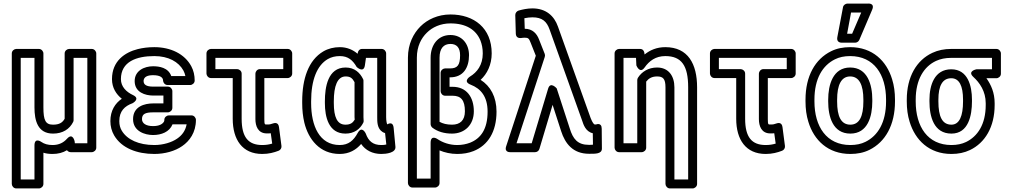

<svg xmlns="http://www.w3.org/2000/svg" viewBox="-20 -827 5656 1075"><path d="M355 -50C336 -29 311 -15 274 -15C248 -15 228 -21 212 -32C212 -32 173 -61 173 -12V178H96V-503H173V-226C173 -152 191 -79 277 -79C331 -79 370 -104 390 -145C392 -148 392 -153 392 -156V-503H469V-25H399L398 -35C398 -35 388 -87 355 -50ZM355 14C359 20 367 25 376 25H494C505 25 519 15 519 0V-528C519 -539 509 -553 494 -553H367C356 -553 342 -543 342 -528V-162C330 -141 313 -129 277 -129C235 -129 223 -153 223 -226V-528C223 -539 213 -553 198 -553H71C60 -553 46 -543 46 -528V203C46 214 56 228 71 228H198C209 228 223 218 223 203V28C238 33 256 35 274 35C305 35 332 28 355 14Z M946 -131H1025C1018 -93 997 -68 972 -51C942 -30 894 -15 844 -15C757 -15 692 -45 662 -95C653 -110 648 -127 648 -149C648 -205 678 -233 722 -249C722 -249 769 -274 724 -295C688 -312 657 -341 657 -384C657 -482 744 -513 844 -513C923 -513 980 -481 1007 -432C1012 -423 1016 -411 1018 -401H939C922 -449 871 -456 837 -456C789 -456 734 -432 734 -373C734 -310 793 -292 838 -292H895V-248H838C789 -248 725 -231 725 -160C725 -92 791 -71 837 -71C883 -71 929 -88 946 -131ZM838 -198H920C931 -198 945 -208 945 -223V-317C945 -328 935 -342 920 -342H838C798 -342 784 -354 784 -373C784 -376 784 -380 786 -384C791 -397 806 -406 837 -406C875 -406 893 -394 893 -376C893 -365 903 -351 918 -351H1045C1056 -351 1070 -361 1070 -376C1070 -405 1064 -432 1051 -456C1014 -525 936 -563 844 -563C810 -563 779 -559 751 -552C680 -534 607 -486 607 -384C607 -335 631 -299 662 -274C625 -249 598 -208 598 -149C598 -120 605 -93 619 -69C661 3 748 35 844 35C903 35 960 19 1000 -9C1041 -37 1077 -85 1077 -156C1077 -167 1067 -181 1052 -181H925C914 -181 900 -171 900 -156C900 -152 900 -149 898 -146C890 -132 871 -121 837 -121C798 -121 775 -136 775 -160C775 -188 792 -198 838 -198Z M1448 -15C1370 -15 1333 -59 1333 -162V-415C1333 -430 1319 -440 1308 -440H1186V-503H1566V-440H1435C1420 -440 1410 -426 1410 -415V-160C1410 -122 1424 -80 1474 -80C1482 -80 1490 -80 1496 -81L1504 -23C1487 -18 1470 -15 1448 -15ZM1448 35C1485 35 1514 27 1540 17C1550 13 1557 3 1556 -9L1542 -116C1538 -145 1515 -138 1509 -136C1494 -131 1492 -130 1474 -130C1463 -130 1460 -128 1460 -160V-390H1591C1602 -390 1616 -400 1616 -415V-528C1616 -539 1606 -553 1591 -553H1161C1150 -553 1136 -543 1136 -528V-415C1136 -404 1146 -390 1161 -390H1283V-162C1283 -45 1337 35 1448 35Z M1722 -250V-260C1722 -379 1755 -461 1815 -496C1834 -507 1856 -513 1883 -513C1929 -513 1955 -490 1977 -452C1977 -452 2016 -415 2023 -461L2029 -503H2092V-171C2092 -147 2091 -107 2122 -88C2126 -85 2132 -83 2136 -82L2143 -18C2135 -16 2128 -15 2115 -15C2068 -15 2043 -37 2028 -79C2028 -79 2007 -126 1983 -83C1960 -41 1932 -15 1882 -15C1768 -15 1722 -123 1722 -250ZM1982 -526C1958 -547 1924 -563 1883 -563C1849 -563 1817 -555 1790 -539C1707 -490 1672 -386 1672 -260V-250C1672 -210 1676 -174 1684 -140C1707 -47 1770 35 1882 35C1935 35 1974 12 2002 -21C2026 14 2065 35 2115 35C2142 35 2197 29 2194 -5L2184 -111C2180 -152 2149 -131 2149 -131H2148C2146 -134 2142 -150 2142 -171V-528C2142 -539 2132 -553 2117 -553H2007C1992 -553 1984 -541 1982 -526ZM2013 -384C1996 -419 1966 -449 1915 -449C1815 -449 1799 -338 1799 -260V-250C1799 -172 1820 -79 1914 -79C1963 -79 1996 -104 2014 -140C2016 -143 2016 -147 2016 -151C2016 -160 2015 -167 2015 -171V-373C2015 -377 2015 -381 2013 -384ZM1965 -367V-171C1965 -165 1966 -162 1966 -157C1955 -139 1942 -129 1914 -129C1868 -129 1849 -171 1849 -250V-260C1849 -345 1869 -399 1915 -399C1942 -399 1953 -389 1965 -367Z M2540 -15C2497 -15 2458 -29 2430 -48C2430 -48 2391 -76 2391 -27V173H2314V-504C2314 -568 2339 -614 2370 -644C2400 -674 2446 -696 2502 -696C2589 -696 2645 -661 2670 -600C2678 -579 2683 -556 2683 -528C2683 -463 2651 -422 2611 -398C2611 -398 2569 -371 2615 -353C2672 -331 2710 -286 2710 -202C2710 -104 2672 -52 2612 -28C2591 -20 2567 -15 2540 -15ZM2502 -746C2432 -746 2373 -718 2334 -679C2295 -640 2264 -581 2264 -504V198C2264 209 2274 223 2289 223H2416C2427 223 2441 213 2441 198V15C2469 27 2504 35 2540 35C2573 35 2603 30 2631 19C2712 -13 2760 -89 2760 -202C2760 -285 2726 -345 2671 -380C2707 -413 2733 -464 2733 -528C2733 -670 2634 -746 2502 -746ZM2633 -204C2633 -282 2593 -341 2514 -341H2497V-394H2500C2574 -394 2606 -448 2606 -518C2606 -582 2566 -631 2502 -631C2431 -631 2391 -574 2391 -504V-132C2391 -124 2396 -116 2401 -112C2430 -90 2467 -79 2511 -79C2582 -79 2633 -128 2633 -204ZM2583 -204C2583 -153 2556 -129 2511 -129C2481 -129 2459 -135 2441 -145V-504C2441 -556 2464 -581 2502 -581C2536 -581 2556 -561 2556 -518C2556 -462 2541 -444 2500 -444H2472C2461 -444 2447 -434 2447 -419V-316C2447 -305 2457 -291 2472 -291H2514C2561 -291 2583 -266 2583 -204Z M2916 -725C2932 -728 2946 -730 2961 -730C3016 -730 3041 -707 3057 -662L3240 -150C3246 -132 3258 -90 3299 -81L3300 -17C3293 -16 3285 -16 3277 -16C3214 -16 3188 -49 3170 -108L3097 -332C3097 -332 3062 -373 3049 -331L2957 -25H2872L3030 -508C3032 -514 3032 -520 3030 -525L2998 -606C2986 -638 2962 -666 2918 -666C2918 -685 2916 -706 2916 -725ZM2884 -768C2874 -765 2865 -755 2865 -743L2868 -638C2869 -616 2886 -613 2896 -614C2905 -615 2910 -616 2918 -616C2938 -616 2942 -611 2951 -588L2980 -515L2814 -8C2802 28 2838 25 2838 25H2976C2986 25 2997 18 3000 7L3074 -240L3122 -92C3144 -24 3187 34 3278 34C3311 34 3350 36 3350 5L3349 -106C3349 -144 3317 -130 3317 -130H3310C3306 -130 3297 -140 3287 -166L3104 -678C3083 -738 3037 -780 2961 -780C2932 -780 2906 -774 2884 -768Z M3659 -449C3610 -449 3573 -425 3552 -392C3549 -388 3548 -382 3548 -378V-25H3471V-503H3541L3543 -461C3543 -461 3562 -411 3589 -449C3615 -486 3651 -513 3705 -513C3797 -513 3833 -458 3833 -338V178H3756V-338C3756 -402 3723 -449 3659 -449ZM3564 -553H3446C3435 -553 3421 -543 3421 -528V0C3421 11 3431 25 3446 25H3573C3584 25 3598 15 3598 0V-370C3611 -387 3629 -399 3659 -399C3692 -399 3706 -386 3706 -338V203C3706 214 3716 228 3731 228H3858C3869 228 3883 218 3883 203V-338C3883 -468 3833 -563 3705 -563C3658 -563 3620 -547 3589 -522C3588 -538 3582 -553 3564 -553Z M4267 -15C4189 -15 4152 -59 4152 -162V-415C4152 -430 4138 -440 4127 -440H4005V-503H4385V-440H4254C4239 -440 4229 -426 4229 -415V-160C4229 -122 4243 -80 4293 -80C4301 -80 4309 -80 4315 -81L4323 -23C4306 -18 4289 -15 4267 -15ZM4267 35C4304 35 4333 27 4359 17C4369 13 4376 3 4375 -9L4361 -116C4357 -145 4334 -138 4328 -136C4313 -131 4311 -130 4293 -130C4282 -130 4279 -128 4279 -160V-390H4410C4421 -390 4435 -400 4435 -415V-528C4435 -539 4425 -553 4410 -553H3980C3969 -553 3955 -543 3955 -528V-415C3955 -404 3965 -390 3980 -390H4102V-162C4102 -45 4156 35 4267 35Z M4941 -269V-259C4941 -141 4895 -67 4826 -33C4802 -21 4774 -15 4741 -15C4608 -15 4540 -118 4540 -259V-269C4540 -387 4586 -461 4655 -495C4679 -507 4707 -513 4740 -513C4873 -513 4941 -410 4941 -269ZM4490 -269V-259C4490 -218 4495 -180 4506 -145C4537 -42 4616 35 4741 35C4780 35 4816 28 4848 12C4937 -32 4991 -127 4991 -259V-269C4991 -310 4986 -348 4975 -383C4944 -486 4865 -563 4740 -563C4701 -563 4665 -556 4633 -540C4544 -496 4490 -401 4490 -269ZM4864 -269C4864 -352 4838 -449 4740 -449C4643 -449 4617 -351 4617 -269V-259C4617 -175 4642 -79 4741 -79C4839 -79 4864 -176 4864 -259ZM4814 -269V-259C4814 -176 4792 -129 4741 -129C4689 -129 4667 -175 4667 -259V-269C4667 -351 4690 -399 4740 -399C4791 -399 4814 -351 4814 -269ZM4745 -757H4802L4751 -638H4723ZM4725 -807C4715 -807 4702 -799 4700 -787L4668 -618C4663 -591 4685 -588 4692 -588H4768C4777 -588 4787 -594 4791 -603L4863 -772C4880 -811 4840 -807 4840 -807Z M5107 -259V-269C5107 -383 5154 -455 5221 -486C5245 -497 5273 -503 5306 -503H5534V-439H5447C5447 -439 5394 -429 5430 -396C5465 -364 5499 -316 5499 -249V-239C5499 -130 5453 -63 5389 -32C5366 -21 5339 -15 5307 -15C5174 -15 5107 -118 5107 -259ZM5503 -389H5559C5570 -389 5584 -399 5584 -414V-528C5584 -539 5574 -553 5559 -553H5306C5267 -553 5232 -546 5200 -531C5112 -490 5057 -397 5057 -269V-259C5057 -218 5062 -180 5073 -145C5104 -43 5182 35 5307 35C5345 35 5380 28 5411 13C5495 -27 5549 -116 5549 -239V-249C5549 -308 5529 -352 5503 -389ZM5306 -439C5212 -439 5184 -350 5184 -269V-259C5184 -175 5208 -79 5307 -79C5403 -79 5422 -182 5422 -259V-269C5422 -346 5399 -439 5306 -439ZM5306 -389C5351 -389 5372 -346 5372 -269V-259C5372 -178 5352 -129 5307 -129C5255 -129 5234 -175 5234 -259V-269C5234 -347 5257 -389 5306 -389Z"/></svg>

Font: Asimov
Style: NarOu
Weight: 500
Designer: Google
Version: Version 2.000980; 2014